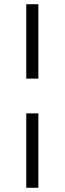

<svg xmlns="http://www.w3.org/2000/svg" viewBox="-20 -749 305 906"><path d="M104 137V-214H161V137ZM104 -378V-729H161V-378Z"/></svg>

Font: Arima Thin Light
Style: Regular
Weight: 300
Version: Version 1.100